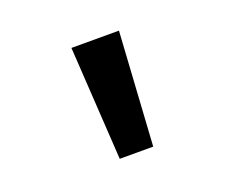

<svg xmlns="http://www.w3.org/2000/svg" viewBox="-78 -972 806 668"><g transform="rotate(-20 325.0 -638.0)"><path d="M237 -848H413L387 -428H263Z"/></g></svg>

Font: Martian Mono SemiCondensed
Style: Bold
Weight: 700
Width: 4
Designer: Roman Shamin
Foundry: Evil Martians
Version: Version 1.000